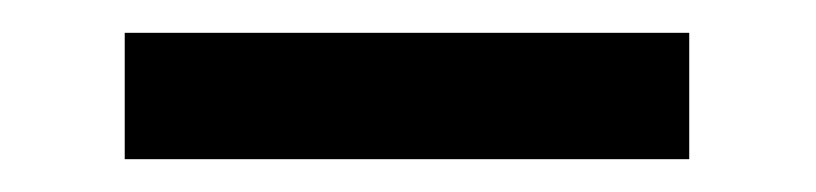

<svg xmlns="http://www.w3.org/2000/svg" viewBox="-20 -341 497 117"><path d="M56 -321H400V-244H56Z"/></svg>

Font: Rosa Sans
Style: Regular
Weight: 400
Designer: Pentagram / MCKL
Foundry: Pentagram / MCKL
Version: Version 1.005;September 16, 2019;FontCreator 11.5.0.2425 64-